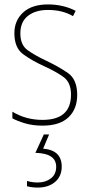

<svg xmlns="http://www.w3.org/2000/svg" viewBox="-20 -558 407 868"><path d="M190 -283Q137 -308 104.5 -331.5Q72 -355 72 -407Q72 -459 106 -486Q140 -513 197 -513Q263 -513 310 -485L322 -509Q266 -538 197 -538Q124 -538 84.5 -501.5Q45 -465 45 -408Q45 -342 84.5 -313Q124 -284 181 -258Q234 -234 267.5 -209.5Q301 -185 301 -130Q301 -16 172 -16Q97 -16 36 -53V-23Q58 -11 93 -0.5Q128 10 172 10Q250 10 289.5 -27.5Q329 -65 329 -129Q329 -199 287 -228Q245 -257 190 -283ZM175 114 202 50H178L140 133Q234 135 234 196Q234 230 210 248.5Q186 267 151 267Q124 267 102 260V284Q124 290 151 290Q199 290 229 264.5Q259 239 259 195Q259 121 175 114Z"/></svg>

Font: Noto Sans Display SemiCondensed Thin
Style: Regular
Weight: 250
Width: 4
Designer: Monotype Design team
Foundry: Monotype Imaging Inc.
Version: 1.000